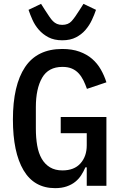

<svg xmlns="http://www.w3.org/2000/svg" viewBox="-20 -964 640 996"><path d="M430 -96H423Q414 -75 401.5 -55.5Q389 -36 370.5 -21Q352 -6 326 3Q300 12 266 12Q157 12 102 -81Q47 -174 47 -344Q47 -522 110 -616Q173 -710 303 -710Q354 -710 392.5 -696Q431 -682 458 -658.5Q485 -635 503 -603.5Q521 -572 532 -537L431 -503Q423 -526 413 -546.5Q403 -567 388.5 -583Q374 -599 353.5 -608Q333 -617 304 -617Q231 -617 198.5 -560.5Q166 -504 166 -408V-297Q166 -249 173 -209Q180 -169 196.5 -140.5Q213 -112 239.5 -96Q266 -80 304 -80Q365 -80 397.5 -116.5Q430 -153 430 -210V-273H295V-357H532V0H430ZM303 -755Q261 -755 231.5 -770.5Q202 -786 181.5 -809.5Q161 -833 148.5 -861Q136 -889 128 -913L193 -944L214 -911Q226 -893 235.5 -878.5Q245 -864 254.5 -854.5Q264 -845 275.5 -840Q287 -835 303 -835Q334 -835 351.5 -854.5Q369 -874 392 -911L413 -944L478 -913Q470 -889 457 -861Q444 -833 424 -809.5Q404 -786 374.5 -770.5Q345 -755 303 -755Z"/></svg>

Font: IBM Plex Mono Medium
Style: Regular
Weight: 500
Monospace: yes
Designer: Mike Abbink, Paul van der Laan, Pieter van Rosmalen
Foundry: Bold Monday
Version: Version 2.3